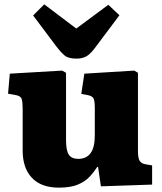

<svg xmlns="http://www.w3.org/2000/svg" viewBox="-20 -847 742 881"><path d="M250 14Q169 14 126.5 -31Q84 -76 84 -156V-349Q84 -378 79.5 -392.5Q75 -407 51 -411L17 -417L25 -509L265 -523L283 -513V-204Q283 -156 296 -137Q309 -118 339 -118Q415 -118 415 -225V-350Q415 -386 408.5 -396.5Q402 -407 381 -411L353 -416L367 -509L596 -523L613 -513V-155Q613 -123 620 -110.5Q627 -98 644 -94L678 -88V0L443 8L430 -81H426Q410 -56 389.5 -34.5Q369 -13 336 0.5Q303 14 250 14ZM331 -578Q294 -578 277 -592Q260 -606 237 -636L132 -776L183 -827L330 -716L477 -825L528 -777L414 -625Q392 -596 373.5 -587Q355 -578 331 -578Z"/></svg>

Font: Literata 12pt ExtraBold
Style: Regular
Weight: 800
Designer: Latin by Veronika Burian and Jose Scaglione. Greek by Irene Vlachou. Cyrillic by Vera Evstafieva.
Foundry: TypeTogether
Version: Version 3.002